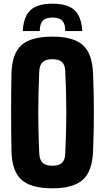

<svg xmlns="http://www.w3.org/2000/svg" viewBox="-20 -1008 568 1038"><path d="M264 -988Q344.5 -988 382.2 -953.8Q420 -919.5 425 -840H333Q333 -879 317 -896Q301 -913 264 -913Q227.5 -913 211.2 -896Q195 -879 195 -840H103Q107.5 -919.5 145.2 -953.8Q183 -988 264 -988ZM263 10Q147 10 95.8 -36.5Q44.5 -83 42 -191Q41 -247.5 40.5 -299Q40 -350.5 40 -400.5Q40 -450.5 40.5 -502.2Q41 -554 42 -610Q44.5 -717.5 95.8 -763.8Q147 -810 263 -810Q377 -810 428.2 -763.8Q479.5 -717.5 483 -610Q485.5 -553.5 486.5 -501.8Q487.5 -450 487.5 -399.8Q487.5 -349.5 486.5 -298.2Q485.5 -247 483 -191Q479.5 -83 428.2 -36.5Q377 10 263 10ZM263 -112Q300 -112 316.2 -128.5Q332.5 -145 333 -183Q335.5 -238 337 -292.2Q338.5 -346.5 338.5 -400.5Q338.5 -454.5 337 -509Q335.5 -563.5 333 -618Q332.5 -655.5 316.2 -671.8Q300 -688 263 -688Q226.5 -688 209.8 -671.8Q193 -655.5 192 -618Q189.5 -563.5 188.2 -509Q187 -454.5 187 -400.5Q187 -346.5 188.2 -292.2Q189.5 -238 192 -183Q193 -145 209.8 -128.5Q226.5 -112 263 -112Z"/></svg>

Font: Big Shoulders Text Thin Black
Style: Regular
Weight: 900
Version: Version 2.002